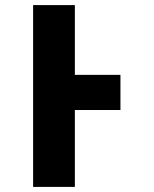

<svg xmlns="http://www.w3.org/2000/svg" viewBox="-20 -734 603 754"><path d="M110 0H274V-302H453V-440H274V-714H110Z"/></svg>

Font: Noto Sans Mono SemiCondensed ExtraBold
Style: Regular
Weight: 800
Width: 4
Designer: Monotype Design Team
Foundry: Monotype Imaging Inc.
Version: Version 2.014